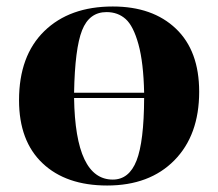

<svg xmlns="http://www.w3.org/2000/svg" viewBox="-20 -552 666 586"><path d="M307.1 14.2Q181.6 14.2 109.9 -53.7Q38.1 -121.6 38.1 -246.1Q38.1 -381.8 115.2 -457Q192.4 -532.2 324.2 -532.2Q445.8 -532.2 516.8 -464.6Q587.9 -397 587.9 -272Q587.9 -139.6 512.2 -62.7Q436.5 14.2 307.1 14.2ZM206.1 -269H419.9Q418 -360.8 402.6 -416.7Q387.2 -472.7 363.5 -493.9Q339.8 -515.1 305.2 -515.1Q252.4 -515.1 230.5 -459.5Q208.5 -403.8 206.1 -269ZM324.2 -3.9Q374 -3.9 396.7 -61.8Q419.4 -119.6 419.9 -252.9H206.1Q210 -3.9 324.2 -3.9Z"/></svg>

Font: Display Regular
Style: Bold
Weight: 700
Designer: Latin by Veronika Burian and Jose Scaglione. Greek by Irene Vlachou. Cyrillic by Vera Evstafieva.
Foundry: TypeTogether
Version: Version 3.002